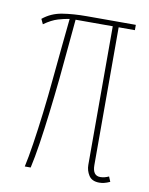

<svg xmlns="http://www.w3.org/2000/svg" viewBox="-67 -581 498 641"><g transform="rotate(10 181.5 -260.0)"><path d="M313 10Q288 10 277.5 -6.5Q267 -23 267 -42V-512H141Q137 -473 132.5 -420Q128 -367 122 -308.5Q116 -250 109 -192Q102 -134 94.5 -84.5Q87 -35 79 0H59Q66 -31 73.5 -80Q81 -129 88 -186.5Q95 -244 100.5 -303.5Q106 -363 111.5 -417Q117 -471 121 -511Q105 -509 83 -502.5Q61 -496 36 -478L28 -495Q56 -518 93 -524Q130 -530 176 -530H342V-512H287V-45Q287 -9 313 -9Q327 -9 342 -16L349 1Q338 6 329.5 8Q321 10 313 10Z"/></g></svg>

Font: Georama Condensed Thin
Style: Regular
Weight: 100
Width: 3
Designer: Jean-Baptiste Levee
Foundry: Production Type
Version: Version 1.000